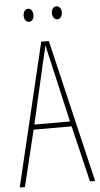

<svg xmlns="http://www.w3.org/2000/svg" viewBox="-59 -919 496 956"><g transform="rotate(-5 188.5 -441.5)"><path d="M351 0 284 -281H94L26 0H0L170 -714H208L377 0ZM208 -612Q202 -637 198 -655Q194 -673 189 -695Q185 -673 180.5 -655.5Q176 -638 170 -612L100 -306H278ZM94 -850Q94 -863 100.5 -873Q107 -883 119 -883Q130 -883 136.5 -873.5Q143 -864 143 -850Q143 -836 136.5 -827Q130 -818 119 -818Q107 -818 100.5 -827.5Q94 -837 94 -850ZM235 -851Q235 -864 242 -873.5Q249 -883 260 -883Q271 -883 278 -874Q285 -865 285 -851Q285 -837 278 -827.5Q271 -818 260 -818Q249 -818 242 -828Q235 -838 235 -851Z"/></g></svg>

Font: Noto Sans Lao Looped ExtraCondensed Thin
Style: Regular
Weight: 100
Width: 2
Designer: Mark Frömberg, Ben Mitchell
Foundry: The Fontpad Ltd
Version: Version 1.002; ttfautohint (v1.8.4.7-5d5b)